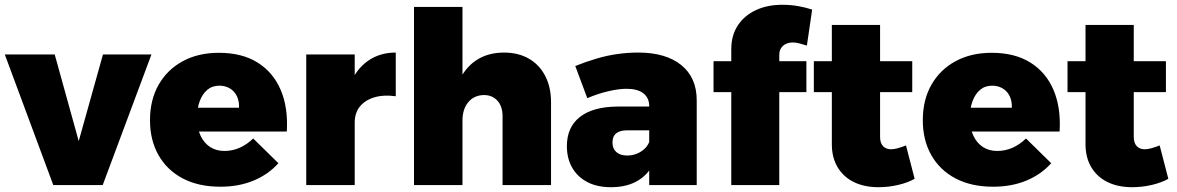

<svg xmlns="http://www.w3.org/2000/svg" viewBox="-28 -771 4904 800"><path d="M-8 -544H200L300 -183L401 -544H603L400 0H194Z M968 -322Q969 -350 959 -370.5Q949 -391 930 -402.5Q911 -414 886 -414Q856 -414 835.5 -396.5Q815 -379 804 -349Q793 -319 793 -281Q793 -237 807.5 -206Q822 -175 847.5 -158.5Q873 -142 907 -142Q973 -142 1027 -194L1132 -91Q1090 -44 1028.5 -18.5Q967 7 890 7Q799 7 733.5 -27.5Q668 -62 632.5 -124.5Q597 -187 597 -270Q597 -355 633 -418Q669 -481 733.5 -516Q798 -551 884 -551Q980 -551 1045 -510.5Q1110 -470 1141.5 -396.5Q1173 -323 1167 -223H766V-322Z M1621 -370Q1569 -377 1530.5 -365Q1492 -353 1471 -326.5Q1450 -300 1450 -260L1404 -269Q1404 -356 1430.5 -420Q1457 -484 1506 -518Q1555 -552 1621 -552ZM1248 -544H1450V0H1248Z M2066 -287Q2066 -328 2044.5 -351.5Q2023 -375 1988 -375Q1947 -374 1923 -345Q1899 -316 1899 -269H1853Q1853 -358 1879.5 -422Q1906 -486 1955 -519Q2004 -552 2072 -552Q2131 -552 2175 -527Q2219 -502 2243.5 -455Q2268 -408 2268 -345V0H2066ZM1697 -742H1899V0H1697Z M2585 -228Q2555 -228 2539.5 -215.5Q2524 -203 2524 -177Q2524 -152 2540 -137.5Q2556 -123 2585 -123Q2606 -123 2624 -130Q2642 -137 2656 -149.5Q2670 -162 2677 -179L2702 -107Q2682 -52 2635 -21.5Q2588 9 2518 9Q2460 9 2419 -12.5Q2378 -34 2356 -72.5Q2334 -111 2334 -162Q2334 -241 2388 -283.5Q2442 -326 2544 -327H2695V-228ZM2677 -329Q2677 -363 2653 -382Q2629 -401 2583 -401Q2550 -401 2507 -391Q2464 -381 2419 -362L2369 -496Q2414 -514 2458 -527Q2502 -540 2545.5 -546Q2589 -552 2631 -552Q2746 -552 2810.5 -500Q2875 -448 2875 -353V0H2677Z M3019 -566Q3019 -624 3046.5 -665.5Q3074 -707 3123 -729.5Q3172 -752 3236 -751Q3267 -751 3298 -745.5Q3329 -740 3356 -731L3334 -581Q3318 -586 3303.5 -590Q3289 -594 3276 -594Q3259 -594 3246.5 -588Q3234 -582 3226.5 -570.5Q3219 -559 3219 -542V0H3019ZM2945 -516H3332V-387H2945Z M3639 -201Q3639 -175 3651.5 -162Q3664 -149 3685 -149Q3697 -149 3713 -153.5Q3729 -158 3747 -165L3783 -26Q3755 -10 3714.5 -0.5Q3674 9 3632 9Q3574 9 3530.5 -12Q3487 -33 3462.5 -73.5Q3438 -114 3438 -170V-667H3639ZM3363 -516H3773V-387H3363Z M4188 -322Q4189 -350 4179 -370.5Q4169 -391 4150 -402.5Q4131 -414 4106 -414Q4076 -414 4055.5 -396.5Q4035 -379 4024 -349Q4013 -319 4013 -281Q4013 -237 4027.5 -206Q4042 -175 4067.5 -158.5Q4093 -142 4127 -142Q4193 -142 4247 -194L4352 -91Q4310 -44 4248.5 -18.5Q4187 7 4110 7Q4019 7 3953.5 -27.5Q3888 -62 3852.5 -124.5Q3817 -187 3817 -270Q3817 -355 3853 -418Q3889 -481 3953.5 -516Q4018 -551 4104 -551Q4200 -551 4265 -510.5Q4330 -470 4361.5 -396.5Q4393 -323 4387 -223H3986V-322Z M4696 -201Q4696 -175 4708.5 -162Q4721 -149 4742 -149Q4754 -149 4770 -153.5Q4786 -158 4804 -165L4840 -26Q4812 -10 4771.5 -0.5Q4731 9 4689 9Q4631 9 4587.5 -12Q4544 -33 4519.5 -73.5Q4495 -114 4495 -170V-667H4696ZM4420 -516H4830V-387H4420Z"/></svg>

Font: Alexandria ExtraBold
Style: Regular
Weight: 800
Designer: Mohamed Gaber
Foundry: Kief Type Foundry
Version: Version 5.100